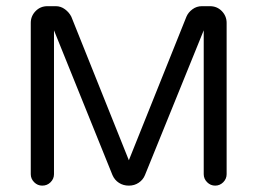

<svg xmlns="http://www.w3.org/2000/svg" viewBox="-20 -582 812 606"><path d="M695.3 -509.8V-32.2Q695.3 -17.6 684.6 -6.8Q673.8 3.9 659.2 3.9Q644.5 3.9 633.8 -6.8Q623 -17.6 623 -32.2V-486.3L437.5 -29.3Q431.6 -14.6 418 -5.4Q404.3 3.9 386.7 3.9Q369.1 3.9 355.5 -4.9Q341.8 -13.7 335 -29.3L150.4 -486.3V-32.2Q150.4 -17.6 139.6 -6.8Q128.9 3.9 113.3 3.9Q98.6 3.9 87.9 -6.8Q77.1 -17.6 77.1 -32.2V-509.8Q77.1 -531.2 92.3 -546.9Q107.4 -562.5 129.9 -562.5H156.2Q171.9 -562.5 185.1 -552.7Q198.2 -543 205.1 -529.3L386.7 -76.2L568.4 -529.3Q574.2 -543 587.4 -552.7Q600.6 -562.5 617.2 -562.5H642.6Q665 -562.5 680.2 -546.9Q695.3 -531.2 695.3 -509.8Z"/></svg>

Font: NTR
Style: Regular
Weight: 400
Designer: Purushoth Kumar Guthula
Foundry: Silicon Andhra, USA.
Version: Version 1.0.5; ttfautohint (v1.2.25-373a) -l 7 -r 28 -G 50 -